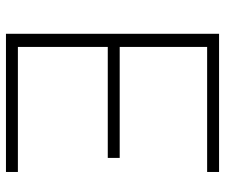

<svg xmlns="http://www.w3.org/2000/svg" viewBox="-74 -662 737 628"><g transform="rotate(90 294.0 -348.5)"><path d="M91 -697H543V-658H134V-372H497V-333H134V-39H543V0H91Z"/></g></svg>

Font: Hanken Grotesk ExtraLight
Style: Regular
Weight: 200
Designer: Alfredo Marco Pradil
Foundry: Hanken Design Co.
Version: Version 3.014